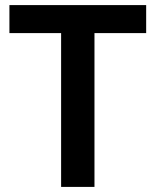

<svg xmlns="http://www.w3.org/2000/svg" viewBox="-20 -734 611 754"><path d="M351 0V-604H554V-714H17V-604H220V0Z"/></svg>

Font: Noto Kufi Arabic SemiBold
Style: Regular
Weight: 600
Designer: Monotype Design Team, David Williams, Khaled Hosny
Foundry: Google LLC
Version: Version 2.109